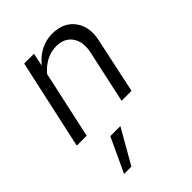

<svg xmlns="http://www.w3.org/2000/svg" viewBox="-221 -602 984 984"><g transform="rotate(-45 271.0 -110.5)"><path d="M21 0ZM21 0 128 -488H199L184 -417Q216 -456 255 -475.5Q294 -495 337 -495Q419 -495 460 -439.5Q501 -384 482 -300L418 0H346L408 -285Q423 -352 394.5 -393.5Q366 -435 306 -435Q269 -435 235 -417.5Q201 -400 173 -367L93 0ZM177 87H250L143 274H90Z"/></g></svg>

Font: Red Hat Text
Style: Italic
Weight: 400
Italic angle: -12°
Designer: Pentagram / MCKL
Foundry: Pentagram / MCKL
Version: Version 1.005; Red Hat Text Italic